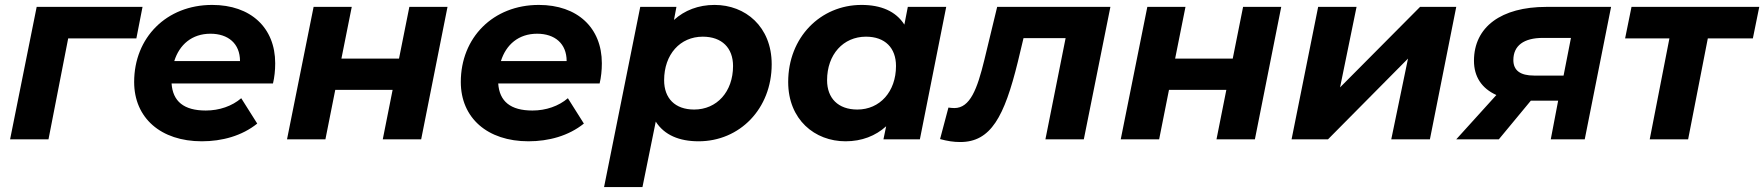

<svg xmlns="http://www.w3.org/2000/svg" viewBox="-20 -566 7167 780"><path d="M559 -538H129L21 0H177L257 -410H534Z M1098 -309C1098 -453 999 -546 842 -546C656 -546 525 -413 525 -233C525 -87 633 8 800 8C882 8 963 -14 1025 -64L960 -167C923 -135 871 -117 816 -117C727 -117 682 -154 677 -227H1089C1095 -252 1098 -280 1098 -309ZM835 -429C907 -429 955 -389 955 -318H688C709 -385 760 -429 835 -429Z M1146 0H1302L1342 -201H1575L1535 0H1691L1798 -538H1643L1601 -328H1367L1409 -538H1254Z M2425 -309C2425 -453 2326 -546 2169 -546C1983 -546 1852 -413 1852 -233C1852 -87 1960 8 2127 8C2209 8 2290 -14 2352 -64L2287 -167C2250 -135 2198 -117 2143 -117C2054 -117 2009 -154 2004 -227H2416C2422 -252 2425 -280 2425 -309ZM2162 -429C2234 -429 2282 -389 2282 -318H2015C2036 -385 2087 -429 2162 -429Z M2883 -546C2817 -546 2761 -524 2718 -485L2728 -538H2581L2434 194H2590L2644 -72C2679 -17 2740 8 2818 8C2985 8 3115 -124 3115 -305C3115 -458 3008 -546 2883 -546ZM2800 -121C2722 -121 2678 -167 2678 -240C2678 -345 2743 -417 2835 -417C2913 -417 2958 -371 2958 -298C2958 -193 2892 -121 2800 -121Z M3668 -538 3654 -466C3619 -521 3558 -546 3480 -546C3313 -546 3182 -414 3182 -233C3182 -80 3290 8 3415 8C3481 8 3537 -14 3580 -53L3569 0H3717L3824 -538ZM3463 -121C3385 -121 3340 -167 3340 -240C3340 -345 3406 -417 3498 -417C3576 -417 3620 -371 3620 -298C3620 -193 3554 -121 3463 -121Z M4031 -538 3979 -323C3950 -204 3921 -127 3857 -127C3849 -127 3842 -128 3833 -129L3799 -1C3829 7 3853 11 3881 11C4005 11 4060 -91 4115 -315L4138 -411H4309L4227 0H4383L4491 -538Z M4533 0H4689L4729 -201H4962L4922 0H5078L5185 -538H5030L4988 -328H4754L4796 -538H4641Z M5227 0H5375L5700 -328L5632 0H5789L5896 -538H5749L5424 -211L5491 -538H5335Z M6262 -538C6079 -538 5968 -457 5968 -319C5968 -255 5999 -207 6059 -180L5896 0H6069L6199 -157H6310L6280 0H6418L6525 -538ZM6248 -412H6362L6332 -259H6212C6156 -259 6128 -280 6128 -322C6128 -381 6171 -412 6248 -412Z M7127 -538H6608L6582 -410H6762L6682 0H6838L6918 -410H7101Z"/></svg>

Font: AWKNG-Font
Style: Bold Italic
Weight: 700
Italic angle: -11.3°
Designer: Awakening Church
Foundry: Awakening Church
Version: Version 1.700;PS 001.700;hotconv 1.0.88;makeotf.lib2.5.64775